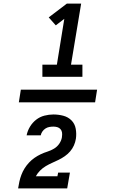

<svg xmlns="http://www.w3.org/2000/svg" viewBox="-20 -870 640 1060"><path d="M214 -446V-513H294L335 -766L288 -730L249 -774L349 -850H428L372 -513H435V-446ZM80 170Q83 151 87 132.5Q91 114 98 95.5Q105 77 115.5 60Q126 43 140 28Q154 13 170.5 1.5Q187 -10 205 -18.5Q223 -27 242 -33Q261 -39 278.5 -49.5Q296 -60 307.5 -77Q319 -94 322 -113Q322 -113 322 -114Q322 -115 322 -115Q324 -127 322.5 -138Q321 -149 314 -157Q307 -165 296.5 -168Q286 -171 275 -171Q264 -171 252.5 -169Q241 -167 231 -160.5Q221 -154 214 -144Q207 -134 205 -123H127Q132 -148 145.5 -170.5Q159 -193 179.5 -209Q200 -225 225 -231.5Q250 -238 275 -238Q303 -238 329.5 -231Q356 -224 374.5 -205.5Q393 -187 398 -159.5Q403 -132 399 -104Q396 -85 388 -67Q380 -49 367 -34Q354 -19 337.5 -7.5Q321 4 303.5 12.5Q286 21 268 29Q250 37 233 47Q216 57 201.5 71.5Q187 86 178 103H297L301 83H366L351 170ZM84 -305 95 -375H516L505 -305Z"/></svg>

Font: Iosevka Curly Slab SmBdExObl
Style: Regular
Weight: 600
Width: 7
Italic angle: -9°
Monospace: yes
Designer: Belleve Invis
Foundry: Belleve Invis
Version: Version 11.1.0; ttfautohint (v1.8.3)